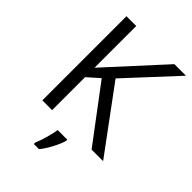

<svg xmlns="http://www.w3.org/2000/svg" viewBox="-269 -822 1152 1152"><g transform="rotate(45 307.0 -246.5)"><path d="M181.2 0H98.1V-713.9H181.2V-359.9L504.9 -713.9H603L315.9 -403.8L613.8 0H516.1L255.9 -346.2L181.2 -279.8ZM371.1 61V69.8Q365.7 94.7 341.8 141.6Q317.9 188.5 291 221.2H247.1V209Q260.7 177.7 273.4 132.3Q286.1 86.9 289.1 61Z"/></g></svg>

Font: OpenSans-Regular
Style: Regular
Weight: 400
Foundry: Ascender Corporation
Version: Version 1.10